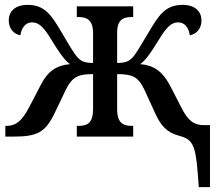

<svg xmlns="http://www.w3.org/2000/svg" viewBox="-20 -562 904 790"><path d="M793 143 798 208H844V-47H821C781 -47 755 -62 727 -118L678 -213C648 -269 611 -294 557 -298C581 -316 600 -344 632 -396C663 -447 683 -470 713 -470C741 -470 757 -446 761 -417C787 -421 809 -443 809 -478C809 -514 784 -542 731 -542C659 -542 632 -497 591 -428C560 -377 541 -342 525 -325C510 -310 497 -303 462 -303V-428C462 -483 489 -492 524 -492H528V-536H296V-492H301C336 -492 363 -482 363 -424V-303C328 -303 314 -310 300 -325C284 -342 264 -377 234 -428C193 -497 166 -542 94 -542C41 -542 16 -514 16 -478C16 -443 38 -421 64 -417C68 -446 84 -470 112 -470C142 -470 162 -447 193 -396C225 -344 244 -316 268 -298C214 -294 176 -269 148 -213L99 -119C69 -62 44 -44 6 -44H2V0H37C134 0 167 -18 205 -97L250 -191C277 -247 303 -257 363 -257V-115C363 -55 340 -44 301 -44H296V0H528V-44H524C487 -44 462 -55 462 -113V-257C522 -257 549 -248 575 -191L618 -97C642 -44 667 -17 715 -4C769 10 784 29 793 143Z"/></svg>

Font: Noto Serif SemiCondensed Medium
Style: Regular
Weight: 500
Width: 4
Designer: Monotype Design Team
Foundry: Monotype Imaging Inc.
Version: Version 2.014